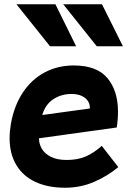

<svg xmlns="http://www.w3.org/2000/svg" viewBox="-20 -865 640 899"><path d="M57 -845H239.5L336.5 -648.5H214ZM276 -845H457.5L555.5 -648.5H433ZM25 -218Q25 -250 31 -285Q46 -370 87 -431.8Q128 -493.5 189.2 -526Q250.5 -558.5 325 -558.5Q433.5 -558.5 483 -499.2Q532.5 -440 532.5 -342Q532.5 -305.5 526.5 -268L162.5 -217.5Q162.5 -192 175.5 -169Q188.5 -146 217.8 -131Q247 -116 292 -116Q344 -116 381.8 -132.5Q419.5 -149 456.5 -182L534 -82.5Q484 -41 420.8 -13.5Q357.5 14 285 14Q204.5 14 146.2 -13Q88 -40 56.5 -92.2Q25 -144.5 25 -218ZM314.5 -425Q266.5 -425 229.2 -400.2Q192 -375.5 178 -326.5L400.5 -357Q402 -374 393.2 -389.5Q384.5 -405 364.5 -415Q344.5 -425 314.5 -425Z"/></svg>

Font: JuliaMono Black
Style: Italic
Weight: 900
Italic angle: -9°
Monospace: yes
Designer: cormullion
Foundry: corm
Version: Version 0.057; ttfautohint (v1.8.4)